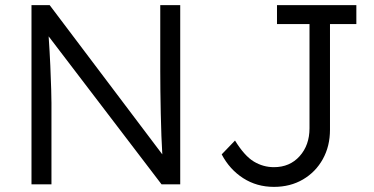

<svg xmlns="http://www.w3.org/2000/svg" viewBox="-20 -720 1459 750"><path d="M103 0V-700H174L614 -117Q612 -148 610.5 -189.5Q609 -231 608 -276.5Q607 -322 606.5 -365Q606 -408 606 -443V-700H684V0H611L170 -578Q174 -519 176.5 -464.5Q179 -410 180 -370.5Q181 -331 181 -318V0ZM1050 10Q983 10 930 -24Q877 -58 846 -117L898 -171Q935 -111 971.5 -89Q1008 -67 1050 -67Q1112 -67 1150.5 -110Q1189 -153 1189 -219V-626H1062V-700H1372V-626H1269V-213Q1269 -149 1241 -98.5Q1213 -48 1163.5 -19Q1114 10 1050 10Z"/></svg>

Font: Lexend Light
Style: Regular
Weight: 300
Designer: Bonnie Shaver-Troup, Thomas Jockin
Foundry: Lexend
Version: Version 1.007; ttfautohint (v1.8.3)